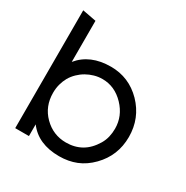

<svg xmlns="http://www.w3.org/2000/svg" viewBox="-166 -842 976 1006"><g transform="rotate(30 322.5 -339.0)"><path d="M591.8 -246.1Q591.8 -133.3 514.2 -54.2Q474.6 -13.7 427.7 5.1Q380.9 23.9 324.7 23.9Q197.8 23.9 135.7 -59.6V11.2H52.7V-701.7L135.7 -686V-437.5Q202.1 -518.6 327.1 -518.6Q436.5 -518.6 514.2 -439.5Q591.8 -359.4 591.8 -246.1ZM507.3 -247.6Q507.3 -323.7 451.7 -381.8Q395.5 -440.4 320.8 -440.4Q295.9 -440.4 272 -433.6Q248 -426.8 226.6 -414.6Q205.1 -402.3 187.3 -385Q169.4 -367.7 156.7 -346.2Q145 -325.2 138.4 -300.8Q131.8 -276.4 131.8 -248.5Q131.8 -166.5 186.5 -111.8Q242.2 -56.2 319.8 -56.2Q372.1 -56.2 412.8 -79.3Q453.6 -102.5 482.9 -151.4Q496.1 -173.8 501.7 -198Q507.3 -222.2 507.3 -247.6Z"/></g></svg>

Font: Kawthoolei
Style: Bold
Weight: 700
Designer: Moe Zed
Foundry: Moe Zed
Version: Version 1.000;July 10, 2024;FontCreator 14.0.0.2901 32-bit